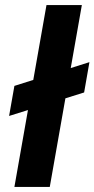

<svg xmlns="http://www.w3.org/2000/svg" viewBox="-20 -740 374 760"><path d="M16 -281 37 -400 334 -494 313 -374ZM37 0 164 -720H304L177 0Z"/></svg>

Font: DM Sans 12pt ExtraBold
Style: Italic
Weight: 800
Italic angle: -10°
Version: Version 4.004;gftools[0.9.30]